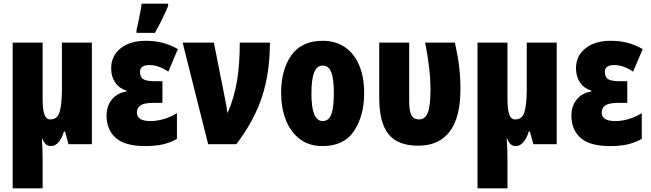

<svg xmlns="http://www.w3.org/2000/svg" viewBox="-20 -785 3542 1045"><path d="M480 0H353L334 -69H328Q317 -32 298.5 -11Q280 10 258 10Q241 10 230 0.5Q219 -9 210 -31H208Q212 27 212 84V240H49V-553H212V-247Q212 -190 221.5 -162.5Q231 -135 254 -135Q293 -135 305 -177Q317 -219 317 -300V-553H480Z M864 -225H814Q765 -225 745 -211.5Q725 -198 725 -172Q725 -126 799 -126Q834 -126 871.5 -137Q909 -148 943 -169V-29Q903 -7 863 1.5Q823 10 769 10Q661 10 610.5 -34Q560 -78 560 -157Q560 -208 589 -243.5Q618 -279 668 -287V-292Q629 -304 607 -336Q585 -368 585 -413Q585 -481 636.5 -522Q688 -563 774 -563Q820 -563 861.5 -553Q903 -543 948 -518L896 -395Q842 -431 795 -431Q742 -431 742 -395Q742 -365 760 -354Q778 -343 823 -343H864ZM723 -622Q728 -640 738.5 -693Q749 -746 751 -765H895V-752Q864 -678 823 -606H723Z M1144 -553 1206 -241Q1214 -205 1217 -173H1220Q1256 -257 1270.5 -347.5Q1285 -438 1285 -553H1449Q1449 -389 1406 -258Q1363 -127 1266 0H1113L974 -553Z M1735 10Q1660 10 1609.5 -30Q1559 -70 1534.5 -135.5Q1510 -201 1510 -278Q1510 -406 1566 -484.5Q1622 -563 1737 -563Q1805 -563 1855.5 -529.5Q1906 -496 1934 -432Q1962 -368 1962 -278Q1962 -156 1907.5 -73Q1853 10 1735 10ZM1736 -126Q1769 -126 1783 -162.5Q1797 -199 1797 -278Q1797 -356 1783 -392Q1769 -428 1736 -428Q1705 -428 1690 -391Q1675 -354 1675 -276Q1675 -126 1736 -126Z M2044 -253V-553H2207V-235Q2207 -180 2219.5 -157.5Q2232 -135 2261 -135Q2294 -135 2308.5 -172Q2323 -209 2323 -297Q2323 -408 2294 -553H2456Q2473 -475 2479.5 -419Q2486 -363 2486 -298Q2486 -146 2427.5 -69Q2369 8 2256 8Q2145 8 2094.5 -55Q2044 -118 2044 -253Z M3010 0H2883L2864 -69H2858Q2847 -32 2828.5 -11Q2810 10 2788 10Q2771 10 2760 0.5Q2749 -9 2740 -31H2738Q2742 27 2742 84V240H2579V-553H2742V-247Q2742 -190 2751.5 -162.5Q2761 -135 2784 -135Q2823 -135 2835 -177Q2847 -219 2847 -300V-553H3010Z M3394 -225H3344Q3295 -225 3275 -211.5Q3255 -198 3255 -172Q3255 -126 3329 -126Q3364 -126 3401.5 -137Q3439 -148 3473 -169V-29Q3433 -7 3393 1.5Q3353 10 3299 10Q3191 10 3140.5 -34Q3090 -78 3090 -157Q3090 -208 3119 -243.5Q3148 -279 3198 -287V-292Q3159 -304 3137 -336Q3115 -368 3115 -413Q3115 -481 3166.5 -522Q3218 -563 3304 -563Q3350 -563 3391.5 -553Q3433 -543 3478 -518L3426 -395Q3372 -431 3325 -431Q3272 -431 3272 -395Q3272 -365 3290 -354Q3308 -343 3353 -343H3394Z"/></svg>

Font: Noto Sans UI CondBlack
Style: Regular
Weight: 900
Width: 3
Designer: Monotype Design Team
Foundry: Monotype Imaging Inc.
Version: Version 1.001